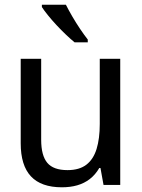

<svg xmlns="http://www.w3.org/2000/svg" viewBox="-20 -786 603 816"><path d="M243 10Q155 10 111.5 -36.5Q68 -83 68 -177V-536H155V-192Q155 -125 181 -94Q207 -63 267 -63Q317 -63 347 -86Q377 -109 390.5 -153Q404 -197 404 -259V-536H491V0H420L407 -72H402Q385 -43 361.5 -25Q338 -7 308.5 1.5Q279 10 243 10ZM297 -606Q280 -620 260 -639Q240 -658 220 -679.5Q200 -701 183.5 -721.5Q167 -742 158 -756V-766H260Q271 -744 287 -716.5Q303 -689 320.5 -663Q338 -637 353 -618V-606Z"/></svg>

Font: Noto Sans Mono SemiCondensed
Style: Regular
Weight: 400
Width: 4
Designer: Monotype Design Team
Foundry: Monotype Imaging Inc.
Version: Version 2.010